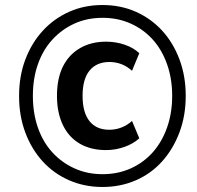

<svg xmlns="http://www.w3.org/2000/svg" viewBox="-20 -735 783 765"><path d="M388 10Q317 10 256 -16.5Q195 -43 150.5 -91.5Q106 -140 81 -206.5Q56 -273 56 -352Q56 -432 81 -498Q106 -564 150.5 -612.5Q195 -661 255.5 -688Q316 -715 388 -715Q461 -715 521.5 -688Q582 -661 626 -613Q670 -565 695 -498.5Q720 -432 720 -353Q720 -274 695 -207.5Q670 -141 626 -92Q582 -43 521 -16.5Q460 10 388 10ZM402 -137Q342 -137 298 -162.5Q254 -188 230.5 -237Q207 -286 207 -353Q207 -422 230.5 -469.5Q254 -517 298.5 -543Q343 -569 403 -569Q441 -569 476.5 -557Q512 -545 535 -523L506 -453Q486 -471 463.5 -479.5Q441 -488 416 -488Q365 -488 337 -454Q309 -420 309 -353Q309 -287 336.5 -252.5Q364 -218 415 -218Q441 -218 464 -227Q487 -236 506 -253L535 -184Q511 -162 475.5 -149.5Q440 -137 402 -137ZM388 -41Q450 -41 501 -64Q552 -87 588.5 -128Q625 -169 645.5 -226.5Q666 -284 666 -353Q666 -422 645.5 -479.5Q625 -537 588.5 -577.5Q552 -618 501 -641Q450 -664 389 -664Q327 -664 276.5 -641Q226 -618 188.5 -577Q151 -536 131 -479Q111 -422 111 -353Q111 -284 131 -226.5Q151 -169 188.5 -128Q226 -87 277 -64Q328 -41 388 -41Z"/></svg>

Font: Nunito Sans 10pt SemiCondensed
Style: Bold Italic
Weight: 700
Width: 4
Italic angle: -9°
Designer: Vernon Adams
Foundry: Vernon Adams
Version: Version 3.101;gftools[0.9.27]